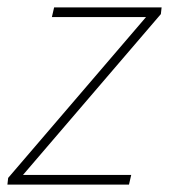

<svg xmlns="http://www.w3.org/2000/svg" viewBox="-30 -498 456 518"><path d="M-10 0 -8 -18 364 -452H110L116 -478H406L404 -460L32 -26H324L318 0Z"/></svg>

Font: Source Sans 3 VF
Style: Italic
Weight: 200
Italic angle: -11°
Designer: Paul D. Hunt
Foundry: Adobe Systems Incorporated
Version: Version 3.042;hotconv 1.0.118;makeotfexe 2.5.65603